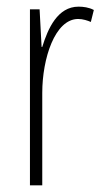

<svg xmlns="http://www.w3.org/2000/svg" viewBox="-20 -557 311 577"><path d="M216 -537C153 -537 124 -471 107 -416H105L99 -529H70V0H107V-278C107 -381 145 -500 215 -500C229 -500 244 -495 253 -491L262 -527C247 -535 230 -537 216 -537Z"/></svg>

Font: Noto Sans Armenian ExtraCondensed ExtraLight
Style: Regular
Weight: 200
Width: 2
Designer: Monotype Design Team
Foundry: Monotype Imaging Inc.
Version: Version 2.008